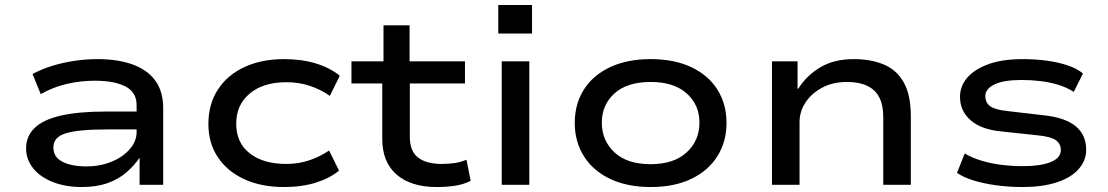

<svg xmlns="http://www.w3.org/2000/svg" viewBox="-20 -744 4462 773"><path d="M309 9Q244 9 193 -11Q142 -31 113.5 -66.5Q85 -102 85 -147Q85 -195 119 -228.5Q153 -262 224.5 -278.5Q296 -295 409 -295H548V-223H415Q353 -223 310.5 -219Q268 -215 242.5 -206.5Q217 -198 206 -184Q195 -170 195 -150Q195 -111 232 -92.5Q269 -74 328 -74Q382 -74 428 -92.5Q474 -111 502 -143Q530 -175 530 -212V-321Q530 -372 486 -395.5Q442 -419 361 -419Q303 -419 248 -406Q193 -393 144 -365L111 -446Q148 -466 190.5 -479Q233 -492 279.5 -499Q326 -506 373 -506Q453 -506 512.5 -485Q572 -464 604.5 -420.5Q637 -377 637 -308V0H542V-108V-109Q521 -78 489.5 -50.5Q458 -23 413.5 -7Q369 9 309 9Z M1123 9Q1032 9 963.5 -22.5Q895 -54 857 -111Q819 -168 819 -245Q819 -324 857 -383Q895 -442 964 -474Q1033 -506 1124 -506Q1195 -506 1252 -488.5Q1309 -471 1348 -439L1308 -358Q1271 -384 1227 -398.5Q1183 -413 1133 -413Q1040 -413 985.5 -367.5Q931 -322 931 -246Q931 -169 985.5 -126.5Q1040 -84 1132 -84Q1183 -84 1226.5 -99Q1270 -114 1305 -138L1345 -57Q1307 -26 1251 -8.5Q1195 9 1123 9Z M1738 9Q1635 9 1577 -41Q1519 -91 1519 -185V-408H1395V-497H1524V-642H1629V-497H1852V-408H1630V-193Q1630 -135 1663.5 -109.5Q1697 -84 1758 -84Q1786 -84 1810.5 -87.5Q1835 -91 1858 -101L1875 -16Q1848 -2 1813.5 3.5Q1779 9 1738 9Z M1986 -609V-724H2122V-609ZM2000 0V-497H2111V0Z M2600 9Q2505 9 2436 -24Q2367 -57 2330.5 -115.5Q2294 -174 2294 -249Q2294 -325 2330.5 -383Q2367 -441 2436 -473.5Q2505 -506 2599 -506Q2695 -506 2763.5 -473.5Q2832 -441 2868.5 -383Q2905 -325 2905 -249Q2905 -174 2868.5 -115.5Q2832 -57 2763.5 -24Q2695 9 2600 9ZM2599 -83Q2693 -83 2744.5 -130.5Q2796 -178 2796 -250Q2796 -322 2744.5 -368Q2693 -414 2600 -414Q2505 -414 2454 -368Q2403 -322 2403 -250Q2403 -178 2454 -130.5Q2505 -83 2599 -83Z M3088 0V-497H3191V-387H3194Q3227 -440 3282.5 -473Q3338 -506 3417 -506Q3487 -506 3539 -484Q3591 -462 3619 -411.5Q3647 -361 3647 -277V0H3536V-273Q3536 -321 3520 -352Q3504 -383 3471.5 -398.5Q3439 -414 3390 -414Q3333 -414 3290 -391Q3247 -368 3223 -331.5Q3199 -295 3199 -252V0Z M4097 9Q4041 9 3990.5 2Q3940 -5 3899.5 -17.5Q3859 -30 3833 -48L3864 -126Q3895 -108 3933.5 -96.5Q3972 -85 4015 -80Q4058 -75 4100 -75Q4169 -75 4210 -91.5Q4251 -108 4251 -140Q4251 -165 4231 -179.5Q4211 -194 4159 -199L4010 -215Q3929 -223 3887 -260.5Q3845 -298 3845 -354Q3845 -397 3874 -431Q3903 -465 3959 -485.5Q4015 -506 4098 -506Q4149 -506 4196 -499.5Q4243 -493 4280.5 -480Q4318 -467 4340 -448L4303 -374Q4275 -392 4241 -402.5Q4207 -413 4169 -417.5Q4131 -422 4093 -422Q4020 -422 3983.5 -404Q3947 -386 3947 -357Q3947 -330 3967 -316Q3987 -302 4035 -297L4181 -280Q4268 -271 4310.5 -236Q4353 -201 4353 -141Q4353 -97 4322 -62.5Q4291 -28 4233.5 -9.5Q4176 9 4097 9Z"/></svg>

Font: Nunito Sans 7pt Expanded Medium
Style: Regular
Weight: 500
Width: 7
Designer: Vernon Adams
Foundry: Vernon Adams
Version: Version 3.101;gftools[0.9.27]